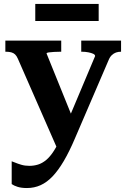

<svg xmlns="http://www.w3.org/2000/svg" viewBox="-20 -716 638 969"><path d="M158 -696H478V-610H158ZM359 -90 320 -12 272 41 70 -420Q64 -434 56 -441.5Q48 -449 36.5 -452Q25 -455 8 -455H7V-511H289V-455H287Q270 -455 253 -454Q236 -453 225.5 -451.5Q215 -450 215 -446ZM358 -17Q330 49 302 96.5Q274 144 245.5 174Q217 204 185 218.5Q153 233 116 233Q88 233 69 227Q50 221 39 213V98Q43 99 56 104.5Q69 110 87.5 115.5Q106 121 128 121Q151 121 172 114.5Q193 108 213 91.5Q233 75 252.5 44.5Q272 14 291 -33L308 -72L460 -433Q460 -440 450.5 -444.5Q441 -449 425.5 -452Q410 -455 393 -455H390V-511H591V-455Q577 -455 565.5 -451Q554 -447 544 -437.5Q534 -428 527 -410Z"/></svg>

Font: Roboto Serif 28pt SemiBold
Style: Regular
Weight: 600
Designer: Greg Gazdowicz
Foundry: Commercial Type
Version: Version 1.008